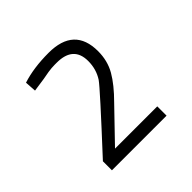

<svg xmlns="http://www.w3.org/2000/svg" viewBox="-101 -879 482 482"><g transform="rotate(-45 140.0 -638.5)"><path d="M230 -478H36V-510Q162 -646 173 -662Q188 -685 188 -714Q188 -767 129 -767H122Q111 -767 98 -765Q85 -762 41 -756L39 -786Q79 -799 132 -799Q223 -799 223 -714Q223 -680 207.5 -653Q192 -626 160 -594L80 -511H230Z"/></g></svg>

Font: Storia Sans Thin
Style: Regular
Weight: 100
Designer: Accademia di Belle Arti di Urbino and others
Foundry: Accademia di Belle Arti di Urbino and others.
Version: Version 60.001;May 25, 2020;FontCreator 12.0.0.2522 64-bit